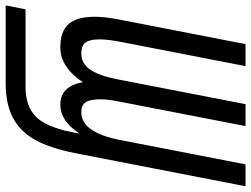

<svg xmlns="http://www.w3.org/2000/svg" viewBox="-148 -572 906 693"><g transform="rotate(90 305.5 -226.0)"><path d="M337.4 9.8Q270.5 9.8 256.3 -71.8Q232.9 -34.7 200.4 -12.5Q168 9.8 130.4 9.8Q72.3 9.8 46.1 -20.5Q20 -50.8 20 -113.8Q20 -150.4 29.8 -201.2L118.7 -658.7H198.2L110.8 -209Q101.6 -161.1 101.6 -131.8Q101.6 -96.2 113 -81.1Q124.5 -65.9 152.8 -65.9Q188.5 -65.9 210.7 -98.1Q232.9 -130.4 245.6 -195.3L335.4 -658.7H414.6L326.2 -203.1Q317.9 -161.6 317.9 -135.3Q317.9 -97.7 328.4 -81.8Q338.9 -65.9 364.7 -65.9Q437 -65.9 464.4 -204.1L552.7 -658.7H631.8L512.7 -45.9Q493.7 49.8 463.1 103Q432.6 156.2 383.3 181.6Q334 207 259.8 207H-21L-6.8 135.3H273.9Q342.3 135.3 380.1 98.4Q418 61.5 436.5 -32.2L441.4 -57.1H439.9Q395.5 9.8 337.4 9.8Z"/></g></svg>

Font: Liberation Mono
Style: Italic
Weight: 400
Italic angle: -12°
Monospace: yes
Designer: Steve Matteson
Foundry: Ascender Corporation
Version: Version 2.1.5